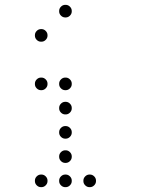

<svg xmlns="http://www.w3.org/2000/svg" viewBox="-20 -796 640 792"><path d="M249 -776Q239 -776 231.5 -768.5Q224 -761 224 -751V-749Q224 -739 231.5 -731.5Q239 -724 249 -724H251Q261 -724 268.5 -731.5Q276 -739 276 -749V-751Q276 -761 268.5 -768.5Q261 -776 251 -776ZM149 -676Q139 -676 131.5 -668.5Q124 -661 124 -651V-649Q124 -639 131.5 -631.5Q139 -624 149 -624H151Q161 -624 168.5 -631.5Q176 -639 176 -649V-651Q176 -661 168.5 -668.5Q161 -676 151 -676ZM149 -476Q139 -476 131.5 -468.5Q124 -461 124 -451V-449Q124 -439 131.5 -431.5Q139 -424 149 -424H151Q161 -424 168.5 -431.5Q176 -439 176 -449V-451Q176 -461 168.5 -468.5Q161 -476 151 -476ZM249 -476Q239 -476 231.5 -468.5Q224 -461 224 -451V-449Q224 -439 231.5 -431.5Q239 -424 249 -424H251Q261 -424 268.5 -431.5Q276 -439 276 -449V-451Q276 -461 268.5 -468.5Q261 -476 251 -476ZM249 -376Q239 -376 231.5 -368.5Q224 -361 224 -351V-349Q224 -339 231.5 -331.5Q239 -324 249 -324H251Q261 -324 268.5 -331.5Q276 -339 276 -349V-351Q276 -361 268.5 -368.5Q261 -376 251 -376ZM249 -276Q239 -276 231.5 -268.5Q224 -261 224 -251V-249Q224 -239 231.5 -231.5Q239 -224 249 -224H251Q261 -224 268.5 -231.5Q276 -239 276 -249V-251Q276 -261 268.5 -268.5Q261 -276 251 -276ZM249 -176Q239 -176 231.5 -168.5Q224 -161 224 -151V-149Q224 -139 231.5 -131.5Q239 -124 249 -124H251Q261 -124 268.5 -131.5Q276 -139 276 -149V-151Q276 -161 268.5 -168.5Q261 -176 251 -176ZM149 -76Q139 -76 131.5 -68.5Q124 -61 124 -51V-49Q124 -39 131.5 -31.5Q139 -24 149 -24H151Q161 -24 168.5 -31.5Q176 -39 176 -49V-51Q176 -61 168.5 -68.5Q161 -76 151 -76ZM249 -76Q239 -76 231.5 -68.5Q224 -61 224 -51V-49Q224 -39 231.5 -31.5Q239 -24 249 -24H251Q261 -24 268.5 -31.5Q276 -39 276 -49V-51Q276 -61 268.5 -68.5Q261 -76 251 -76ZM349 -76Q339 -76 331.5 -68.5Q324 -61 324 -51V-49Q324 -39 331.5 -31.5Q339 -24 349 -24H351Q361 -24 368.5 -31.5Q376 -39 376 -49V-51Q376 -61 368.5 -68.5Q361 -76 351 -76Z"/></svg>

Font: Doto Rounded
Style: Regular
Weight: 400
Monospace: yes
Version: Version 1.000